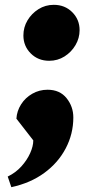

<svg xmlns="http://www.w3.org/2000/svg" viewBox="-20 -580 373 796"><path d="M27 196 12 152Q45 136 68.5 110Q92 84 105 55Q118 26 118 2L48 -88Q50 -120 67.5 -147.5Q85 -175 114 -191.5Q143 -208 177 -208Q228 -208 256 -173Q284 -138 284 -93Q284 -25 252.5 35Q221 95 163.5 137Q106 179 27 196ZM184 -328Q138 -328 107.5 -358.5Q77 -389 77 -433Q77 -467 94 -495.5Q111 -524 139.5 -542Q168 -560 203 -560Q249 -560 279.5 -529.5Q310 -499 310 -455Q310 -422 293 -393Q276 -364 247.5 -346Q219 -328 184 -328Z"/></svg>

Font: Lemonada
Style: Regular
Weight: 400
Designer: Mohamed Gaber (Arabic), Eduardo Tunni (Latin)
Foundry: Kief Type Foundry
Version: Version 4.005